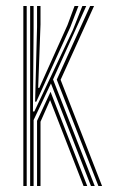

<svg xmlns="http://www.w3.org/2000/svg" viewBox="-20 -620 390 640"><path d="M80.5 0V-600H92V-521.8L89.8 -248.5H94.5L223 -520.5L254.5 -600H267.5L156.8 -355.2L295.8 0H283.2L149.8 -341.8L92 -219.8V0ZM57.8 0V-600H69V0ZM308 0 169.2 -354.5 280.5 -600H293.5L182 -354L320.2 0ZM97 -281 103.5 -530V-600H115V-538.2L107.2 -327.2H111L205 -536.5L228.5 -600H241.5L214.2 -529.2L101 -281ZM103.5 0V-217.2L148.5 -314L270.8 0H258.5L147 -286.5L115 -214.2V0Z"/></svg>

Font: Big Shoulders Inline Display Light
Style: Regular
Weight: 300
Designer: Patric King
Foundry: XO Type Co
Version: Version 1.000